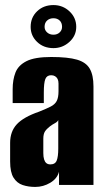

<svg xmlns="http://www.w3.org/2000/svg" viewBox="-20 -730 414 758"><path d="M119 8Q92 8 69.5 0.5Q47 -7 33.5 -28.5Q20 -50 20 -92V-166Q20 -211 46.5 -239.5Q73 -268 134 -289Q164 -301 180.5 -309.5Q197 -318 204 -331.5Q211 -345 211 -370V-400Q211 -411 207.5 -418Q204 -425 197.5 -429Q191 -433 182 -433Q165 -433 159 -418Q153 -403 153 -365V-323H30V-378Q30 -415 41 -443.5Q52 -472 84.5 -488.5Q117 -505 182 -505Q248 -505 284 -494.5Q320 -484 334.5 -458.5Q349 -433 349 -389V0H213V-52Q206 -25 178.5 -8.5Q151 8 119 8ZM179 -81Q198 -81 204 -96.5Q210 -112 210 -143V-256Q207 -249 196.5 -243.5Q186 -238 177 -231Q164 -221 157.5 -211Q151 -201 151 -182V-126Q151 -111 154 -101Q157 -91 163 -86Q169 -81 179 -81ZM191 -540Q152 -540 126.5 -564.5Q101 -589 101 -624Q101 -661 126.5 -685.5Q152 -710 191 -710Q228 -710 254.5 -685Q281 -660 281 -624Q281 -589 254 -564.5Q227 -540 191 -540ZM191 -593Q206 -593 215.5 -602Q225 -611 225 -624Q225 -640 215.5 -649Q206 -658 191 -658Q176 -658 166 -649Q156 -640 156 -624Q156 -611 166 -602Q176 -593 191 -593Z"/></svg>

Font: Alumni Sans Thin ExtraBold
Style: Regular
Weight: 800
Version: Version 1.018